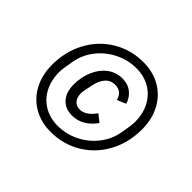

<svg xmlns="http://www.w3.org/2000/svg" viewBox="-151 -949 1202 1202"><g transform="rotate(45 450.0 -348.0)"><path d="M117 -292Q117 -410 168.5 -505Q220 -600 310 -654Q400 -708 511 -708Q597 -708 663 -669.5Q729 -631 765.5 -562Q802 -493 802 -404Q802 -286 750.5 -191Q699 -96 609 -42Q519 12 408 12Q322 12 256 -26.5Q190 -65 153.5 -134Q117 -203 117 -292ZM723 -296Q738 -377 738 -404Q738 -478 708.5 -533.5Q679 -589 626.5 -619.5Q574 -650 507 -650Q432 -650 365 -616.5Q298 -583 253.5 -526Q209 -469 196 -400Q181 -319 181 -292Q181 -218 210.5 -162.5Q240 -107 292.5 -76.5Q345 -46 412 -46Q487 -46 554 -79.5Q621 -113 665.5 -170Q710 -227 723 -296ZM300 -301Q300 -367 324 -422.5Q348 -478 391 -510.5Q434 -543 489 -543Q540 -543 573.5 -515.5Q607 -488 618 -447L560 -423Q553 -452 534 -467.5Q515 -483 486 -483Q446 -483 421 -455Q396 -427 386 -379L374 -320Q371 -305 371 -292Q371 -258 388.5 -237Q406 -216 438 -216Q490 -216 537 -282L585 -244Q558 -204 518 -179.5Q478 -155 430 -155Q369 -155 334.5 -194Q300 -233 300 -301Z"/></g></svg>

Font: iA Writer Duo S
Style: Italic
Weight: 400
Italic angle: -9.5°
Designer: Mike Abbink, Paul van der Laan, Pieter van Rosmalen, Oliver Reichenstein
Foundry: Bold Monday and Information Architects Inc.
Version: Version 2.000